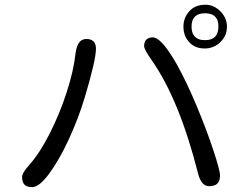

<svg xmlns="http://www.w3.org/2000/svg" viewBox="-20 -808 1040 810"><path d="M846.7 -788.1Q803.7 -788.1 778.8 -760.7Q753.9 -733.4 753.9 -695.3Q753.9 -654.3 781.2 -627Q804.7 -603.5 843.8 -603.5Q882.8 -603.5 911.1 -631.8Q937.5 -658.2 937.5 -695.3Q937.5 -732.4 909.7 -760.3Q881.8 -788.1 846.7 -788.1ZM825.2 -640.6Q788.1 -650.4 788.1 -695.3Q788.1 -752 844.7 -752Q887.7 -752 898.4 -719.7Q901.4 -710 901.4 -696.3Q901.4 -667 887.2 -652.8Q873 -638.7 845.7 -638.7Q835 -638.7 825.2 -640.6ZM627 -650.4Q597.7 -650.4 590.8 -629.9Q587.9 -623 587.9 -614.3Q587.9 -599.6 618.2 -556.6Q736.3 -389.6 816.4 -73.2Q830.1 -22.5 862.3 -22.5Q885.7 -22.5 897 -33.7Q908.2 -44.9 908.2 -67.4Q908.2 -89.8 879.9 -174.8Q851.6 -260.7 809.1 -362.3Q766.6 -463.9 725.6 -537.1Q668 -637.7 633.8 -648.4Q629.9 -650.4 627 -650.4ZM384.8 -602.5Q384.8 -632.8 362.3 -640.6Q355.5 -643.6 345.7 -643.6Q328.1 -643.6 317.4 -632.8Q303.7 -618.2 298.8 -584Q291 -510.7 261.7 -419.9Q232.4 -329.1 190.4 -246.1Q148.4 -163.1 104.5 -113.3Q73.2 -79.1 73.2 -61.5Q73.2 -39.1 83.5 -28.8Q93.8 -18.6 115.2 -18.6Q145.5 -18.6 186.5 -74.2Q229.5 -131.8 270.5 -220.7Q311.5 -309.6 337.9 -398.4Q384.8 -554.7 384.8 -602.5Z"/></svg>

Font: FakePearl
Style: Light
Weight: 350
Version: Version 1.2